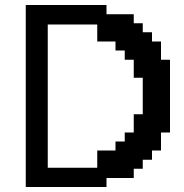

<svg xmlns="http://www.w3.org/2000/svg" viewBox="-20 -748 738 768"><path d="M83 -728H406V-691H515V-655H551V-619H588V-582H624V-509H660V-218H624V-146H588V-109H551V-73H515V-36H406V0H83ZM369 -77V-146H442V-182H479V-218H515V-291H551V-437H515V-509H479V-546H442V-582H369V-650H171V-77Z"/></svg>

Font: Hjärnsläpp Display
Style: Regular
Weight: 400
Designer: Baptiste Guesnon
Foundry: Bloom Type
Version: Version 1.000